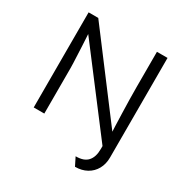

<svg xmlns="http://www.w3.org/2000/svg" viewBox="-199 -864 1184 1224"><g transform="rotate(30 393.5 -252.0)"><path d="M490 136Q521 136 542.5 128.5Q564 121 578 105.5Q592 90 599 67.5Q606 45 606 14V-54L619 11L154 -600L168 -610Q169 -589 171 -558.5Q173 -528 174.5 -494.5Q176 -461 177.5 -429.5Q179 -398 180 -373Q181 -348 181 -336V0H103V-700H174L634 -91L617 -84Q614 -117 612.5 -160Q611 -203 609.5 -252Q608 -301 607 -349.5Q606 -398 606 -443V-700H684V33Q684 81 663.5 118Q643 155 606 175.5Q569 196 520 196Z"/></g></svg>

Font: Mach Light
Style: Regular
Weight: 300
Version: Version 1.002